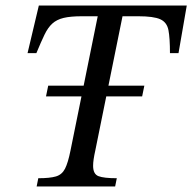

<svg xmlns="http://www.w3.org/2000/svg" viewBox="-20 -677 698 697"><path d="M398 0H113L119 -30Q161 -30 183 -36.5Q205 -43 216 -64.5Q227 -86 236 -131L338 -634H428L326 -131Q322 -113 320 -99.5Q318 -86 318 -75Q318 -45 337.5 -37.5Q357 -30 404 -30ZM496 -327H147L155 -366H504ZM112 -484H80L121 -657H658L628 -484H597Q597 -539 591.5 -567.5Q586 -596 562 -607Q538 -618 482 -618H278Q236 -618 211 -612Q186 -606 170 -591.5Q154 -577 141.5 -551Q129 -525 112 -484Z"/></svg>

Font: STIX Two Text
Style: Italic
Weight: 400
Italic angle: -12°
Designer: Ross Mills, John Hudson & Paul Hanslow, Tiro Typeworks Ltd; with prior portions MicroPress Inc. and Coen Hoffman, Elsevi
Foundry: Tiro Typeworks Ltd
Version: Version 2.13 b171